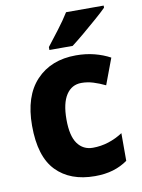

<svg xmlns="http://www.w3.org/2000/svg" viewBox="-87 -825 660 895"><g transform="rotate(-10 243.0 -378.0)"><path d="M290 10Q173 10 107 -58Q41 -126 41 -272Q41 -412 111 -486Q181 -560 299 -560Q346 -560 386.5 -549.5Q427 -539 460 -521L414 -398Q385 -412 357.5 -420.5Q330 -429 302 -429Q256 -429 230 -389.5Q204 -350 204 -273Q204 -195 230.5 -158.5Q257 -122 303 -122Q341 -122 377 -133.5Q413 -145 445 -166V-35Q414 -13 376 -1.5Q338 10 290 10ZM467 -756Q449 -738 417 -710Q385 -682 351 -653.5Q317 -625 292 -606H182V-620Q207 -652 237.5 -692Q268 -732 289 -766H467Z"/></g></svg>

Font: Noto Sans Khmer UI SemiCondensed ExtraBold
Style: Regular
Weight: 800
Width: 4
Designer: Danh Hong and the Monotype Design Team
Foundry: Monotype Imaging Inc.
Version: Version 2.002; ttfautohint (v1.8.4.7-5d5b)